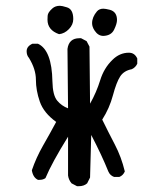

<svg xmlns="http://www.w3.org/2000/svg" viewBox="-20 -629 540 663"><path d="M252 14H246L227 4Q217 -8 215 -23V-157Q159 -67 137 -14Q129 -8 117 -8H111Q94 -16 90 -41Q105 -85 128.5 -126Q152 -167 174 -208Q131 -239 117.5 -278Q104 -317 104 -353.5Q104 -390 80 -429Q72 -438 72 -452Q72 -469 92 -478H111Q159 -456 161 -348Q162 -300 177.5 -281.5Q193 -263 215 -255L213 -460Q218 -497 254 -497H260L279 -487L289 -468L291 -271Q313 -310 326 -352Q339 -394 368 -422Q393 -447 425 -447Q445 -447 454 -427V-409Q448 -396 435 -390Q408 -385 395 -365Q382 -345 370 -300Q358 -255 333 -216Q354 -173 376.5 -130Q399 -87 411 -37Q405 -23 392 -18H374Q360 -23 354 -37Q332 -92 295 -163L291 -16L281 4Q270 14 252 14ZM337 -505Q319 -505 307 -523Q298 -536 298 -549Q298 -570 315 -590Q323 -599 337 -599Q344 -599 360 -595Q384 -588 384 -560Q384 -547 374 -526.5Q364 -506 337 -505ZM184 -511Q144 -525 144 -561Q144 -563 144.5 -574.5Q145 -586 161 -600Q171 -609 187 -609Q194 -609 210 -604Q233 -598 233 -563Q233 -544 218 -528.5Q203 -513 184 -511Z"/></svg>

Font: Xiaolai Mono SC
Style: Regular
Weight: 400
Monospace: yes
Designer: LXGW / Nozomi Seto
Version: Version 3.113;September 30, 2024